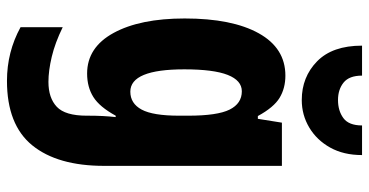

<svg xmlns="http://www.w3.org/2000/svg" viewBox="-274 -545 1059 551"><g transform="rotate(90 255.5 -269.5)"><path d="M197 -559Q233 -559 260.5 -542.5Q288 -526 313 -480H321L332 -549H456V-39Q456 95 397 167.5Q338 240 212 240Q129 240 58 201V80Q103 102 143 111.5Q183 121 215 121Q261 121 286.5 97Q312 73 312 11V5Q312 -36 316 -72H312Q287 -26 258.5 -8Q230 10 191 10Q116 10 74.5 -66Q33 -142 33 -270Q33 -406 75.5 -482.5Q118 -559 197 -559ZM242 -434Q211 -434 195 -393.5Q179 -353 179 -269Q179 -114 243 -114Q277 -114 294.5 -146.5Q312 -179 312 -254V-280Q312 -364 294.5 -399Q277 -434 242 -434ZM425 -779Q425 -726 403.5 -687.5Q382 -649 346 -627.5Q310 -606 267 -606Q201 -606 156 -650Q111 -694 111 -779H197Q197 -742 217 -726Q237 -710 267 -710Q298 -710 319 -725.5Q340 -741 340 -779Z"/></g></svg>

Font: Noto Sans Malayalam ExtraCondensed ExtraBold
Style: Regular
Weight: 800
Width: 2
Designer: Jelle Bosma - Monotype Design Team
Foundry: Monotype Imaging Inc.
Version: Version 2.104; ttfautohint (v1.8.4.7-5d5b)